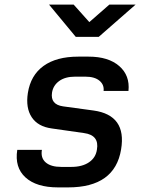

<svg xmlns="http://www.w3.org/2000/svg" viewBox="-20 -805 640 834"><path d="M232 9Q138 9 90.5 -34.5Q43 -78 55 -154H162Q156 -119 178.5 -99.5Q201 -80 246 -80H290Q337 -80 366.5 -100Q396 -120 401 -155Q412 -218 345 -227L205 -247Q145 -255 118 -295.5Q91 -336 101 -401Q113 -478 169 -518.5Q225 -559 320 -559H365Q451 -559 498 -518Q545 -477 538 -410H430Q433 -437 412 -454.5Q391 -472 351 -472H306Q263 -472 237 -453Q211 -434 206 -403Q198 -351 254 -343L386 -325Q531 -305 506 -156Q479 9 276 9ZM309 -645 193 -785H300L368 -709L455 -785H569L409 -645Z"/></svg>

Font: JetBrains Mono NL SemiBold
Style: Italic
Weight: 600
Italic angle: -9°
Monospace: yes
Designer: Philipp Nurullin, Konstantin Bulenkov
Foundry: JetBrains
Version: Version 2.305; ttfautohint (v1.8.4.7-5d5b)